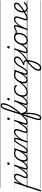

<svg xmlns="http://www.w3.org/2000/svg" viewBox="2759 -3979 1624 7458"><g transform="rotate(-90 3571.0 -250.0)"><path d="M-114 538Q-127 538 -133.5 531.5Q-140 525 -136 513L192 -494Q196 -506 202 -510.5Q208 -515 221 -515Q238 -515 244.5 -509.5Q251 -504 247 -492L185 -303Q231 -379 276 -426.5Q321 -474 364 -496.5Q407 -519 446 -519Q482 -519 505 -506.5Q528 -494 540 -470Q552 -446 552 -411Q552 -376 540 -338Q528 -300 510.5 -261.5Q493 -223 475 -187.5Q457 -152 445 -122Q433 -92 433 -71Q433 -50 445 -40.5Q457 -31 481 -31Q490 -31 494 -23.5Q498 -16 496 -7Q494 2 487 9.5Q480 17 468 17Q424 17 401.5 -4.5Q379 -26 379 -66Q379 -92 390.5 -125Q402 -158 419.5 -193.5Q437 -229 454.5 -266Q472 -303 484 -338.5Q496 -374 496 -405Q496 -435 480.5 -452Q465 -469 431 -469Q401 -469 364.5 -447.5Q328 -426 288 -383Q248 -340 207.5 -276.5Q167 -213 129 -129L-83 519Q-86 529 -92.5 533.5Q-99 538 -114 538ZM0 513H635V523H0ZM0 -20H635V0H0ZM0 -505H635V-500H0ZM0 -1033H635V-1023H0Z M467 17Q457 17 452 9.5Q447 2 448.5 -7Q450 -16 458.5 -23.5Q467 -31 482 -31Q511 -31 544 -52Q577 -73 617 -117Q657 -161 707.5 -232Q758 -303 821 -403Q827 -414 836.5 -412.5Q846 -411 851.5 -403Q857 -395 851 -385Q781 -271 728 -193.5Q675 -116 631.5 -69.5Q588 -23 548.5 -3Q509 17 467 17ZM635 513V523ZM635 -20V0ZM635 -505V-500ZM635 -1033V-1023Z M793 17Q764 17 745.5 7Q727 -3 719 -21.5Q711 -40 713 -66.5Q715 -93 725 -125L846 -494Q850 -506 856 -510.5Q862 -515 876 -515Q892 -515 898 -509Q904 -503 900 -491L780 -124Q764 -75 769 -53Q774 -31 807 -31Q817 -31 821.5 -23.5Q826 -16 824.5 -7Q823 2 815 9.5Q807 17 793 17ZM935 -683Q917 -683 906 -692Q895 -701 895 -719Q895 -743 909.5 -762.5Q924 -782 952 -782Q969 -782 980.5 -773Q992 -764 992 -745Q992 -722 977.5 -702.5Q963 -683 935 -683ZM635 513H960V523H635ZM635 -20H960V0H635ZM635 -505H960V-500H635ZM635 -1033H960V-1023H635Z M792 17Q782 17 777 9.5Q772 2 773.5 -7Q775 -16 783.5 -23.5Q792 -31 807 -31Q834 -31 865.5 -49.5Q897 -68 930 -101Q963 -134 995 -179Q1027 -224 1056 -277Q1061 -287 1070 -286Q1079 -285 1085 -278.5Q1091 -272 1087 -262Q1056 -200 1020.5 -149Q985 -98 947.5 -61Q910 -24 871 -3.5Q832 17 792 17ZM960 513V523ZM960 -20V0ZM960 -505V-500ZM960 -1033V-1023Z M1139 17Q1103 17 1076.5 -1.5Q1050 -20 1035 -54.5Q1020 -89 1020 -136Q1020 -180 1034 -232Q1048 -284 1074.5 -334.5Q1101 -385 1141 -427Q1181 -469 1233 -494Q1285 -519 1349 -519Q1386 -519 1425.5 -506Q1465 -493 1497 -470L1484 -427Q1441 -453 1406.5 -461.5Q1372 -470 1342 -470Q1292 -470 1250 -448.5Q1208 -427 1175.5 -391.5Q1143 -356 1121 -312.5Q1099 -269 1088 -224.5Q1077 -180 1077 -141Q1077 -109 1085.5 -84.5Q1094 -60 1111 -46.5Q1128 -33 1153 -33Q1192 -33 1239 -68.5Q1286 -104 1338 -176Q1390 -248 1442 -356L1458 -318Q1401 -199 1345 -125Q1289 -51 1237 -17Q1185 17 1139 17ZM1427 17Q1400 17 1382.5 7Q1365 -3 1357 -21.5Q1349 -40 1350.5 -65Q1352 -90 1362 -121L1484 -494Q1488 -506 1495 -510.5Q1502 -515 1515 -515Q1532 -515 1537.5 -508Q1543 -501 1538 -489L1417 -120Q1401 -72 1407 -51.5Q1413 -31 1441 -31Q1451 -31 1455 -23.5Q1459 -16 1457.5 -7Q1456 2 1448.5 9.5Q1441 17 1427 17ZM960 513H1595V523H960ZM960 -20H1595V0H960ZM960 -505H1595V-500H960ZM960 -1033H1595V-1023H960Z M1428 17Q1417 17 1413 9.5Q1409 2 1411.5 -7Q1414 -16 1422 -23.5Q1430 -31 1442 -31Q1459 -31 1480.5 -44.5Q1502 -58 1527 -85.5Q1552 -113 1582 -157Q1612 -201 1646 -262Q1692 -344 1725.5 -394.5Q1759 -445 1784.5 -472Q1810 -499 1833.5 -508.5Q1857 -518 1882 -518Q1892 -518 1894.5 -510.5Q1897 -503 1894 -494Q1891 -485 1885 -477.5Q1879 -470 1872 -470Q1857 -470 1841.5 -462Q1826 -454 1806.5 -431.5Q1787 -409 1758.5 -365Q1730 -321 1689 -250Q1647 -173 1611.5 -121Q1576 -69 1545 -39Q1514 -9 1485.5 4Q1457 17 1428 17ZM1595 513H1695V523H1595ZM1595 -20H1695V0H1595ZM1595 -505H1695V-500H1595ZM1595 -1033H1695V-1023H1595Z M2211 17Q2184 17 2166.5 7Q2149 -3 2141 -21.5Q2133 -40 2135 -66Q2137 -92 2147 -124L2221 -343Q2235 -384 2234.5 -412Q2234 -440 2219 -454.5Q2204 -469 2173 -469Q2141 -469 2102.5 -450Q2064 -431 2021.5 -389Q1979 -347 1935.5 -280Q1892 -213 1851 -116L1814 -4Q1812 6 1805.5 10.5Q1799 15 1784 15Q1772 15 1764 10Q1756 5 1760 -6L1888 -401Q1899 -436 1895.5 -453Q1892 -470 1871 -470Q1861 -470 1856.5 -477.5Q1852 -485 1853.5 -494Q1855 -503 1862.5 -510.5Q1870 -518 1882 -518Q1906 -518 1921.5 -509.5Q1937 -501 1944 -485.5Q1951 -470 1950.5 -448Q1950 -426 1943 -400L1910 -299Q1946 -360 1982.5 -402Q2019 -444 2054.5 -470Q2090 -496 2123.5 -507.5Q2157 -519 2185 -519Q2227 -519 2254.5 -499.5Q2282 -480 2288 -439Q2294 -398 2273 -334L2201 -122Q2185 -74 2190 -52.5Q2195 -31 2226 -31Q2235 -31 2239 -23.5Q2243 -16 2241.5 -7Q2240 2 2232.5 9.5Q2225 17 2211 17ZM1695 513H2379V523H1695ZM1695 -20H2379V0H1695ZM1695 -505H2379V-500H1695ZM1695 -1033H2379V-1023H1695Z M2211 17Q2201 17 2196 9.5Q2191 2 2192.5 -7Q2194 -16 2202.5 -23.5Q2211 -31 2226 -31Q2255 -31 2288 -52Q2321 -73 2361 -117Q2401 -161 2451.5 -232Q2502 -303 2565 -403Q2571 -414 2580.5 -412.5Q2590 -411 2595.5 -403Q2601 -395 2595 -385Q2525 -271 2472 -193.5Q2419 -116 2375.5 -69.5Q2332 -23 2292.5 -3Q2253 17 2211 17ZM2379 513V523ZM2379 -20V0ZM2379 -505V-500ZM2379 -1033V-1023Z M2537 17Q2508 17 2489.5 7Q2471 -3 2463 -21.5Q2455 -40 2457 -66.5Q2459 -93 2469 -125L2590 -494Q2594 -506 2600 -510.5Q2606 -515 2620 -515Q2636 -515 2642 -509Q2648 -503 2644 -491L2524 -124Q2508 -75 2513 -53Q2518 -31 2551 -31Q2561 -31 2565.5 -23.5Q2570 -16 2568.5 -7Q2567 2 2559 9.5Q2551 17 2537 17ZM2679 -683Q2661 -683 2650 -692Q2639 -701 2639 -719Q2639 -743 2653.5 -762.5Q2668 -782 2696 -782Q2713 -782 2724.5 -773Q2736 -764 2736 -745Q2736 -722 2721.5 -702.5Q2707 -683 2679 -683ZM2379 513H2704V523H2379ZM2379 -20H2704V0H2379ZM2379 -505H2704V-500H2379ZM2379 -1033H2704V-1023H2379Z M2536 17Q2524 17 2520 9.5Q2516 2 2519 -7Q2522 -16 2530.5 -23.5Q2539 -31 2551 -31Q2582 -31 2627 -58.5Q2672 -86 2726.5 -134.5Q2781 -183 2839.5 -246.5Q2898 -310 2955.5 -383Q3013 -456 3064 -531.5Q3115 -607 3154 -680.5Q3193 -754 3215.5 -819Q3238 -884 3238 -934Q3238 -947 3246 -953.5Q3254 -960 3264.5 -960Q3275 -960 3283.5 -953.5Q3292 -947 3292 -934Q3292 -888 3273 -829Q3254 -770 3220.5 -703Q3187 -636 3142 -565Q3097 -494 3044.5 -424Q2992 -354 2936 -289Q2880 -224 2823.5 -168Q2767 -112 2714.5 -70.5Q2662 -29 2616.5 -6Q2571 17 2536 17ZM2704 513V523ZM2704 -20V0ZM2704 -505V-500ZM2704 -1033V-1023Z M2718 540Q2689 540 2669 526Q2649 512 2640.5 483Q2632 454 2637 408.5Q2642 363 2663 300L3031 -832Q3067 -942 3107.5 -992Q3148 -1042 3200 -1042Q3230 -1042 3250.5 -1028.5Q3271 -1015 3281.5 -991Q3292 -967 3292 -935Q3292 -923 3283.5 -916.5Q3275 -910 3264.5 -910Q3254 -910 3246 -916.5Q3238 -923 3238 -935Q3238 -953 3233.5 -965.5Q3229 -978 3220 -985Q3211 -992 3196 -992Q3175 -992 3156.5 -974Q3138 -956 3119.5 -917Q3101 -878 3080 -814L2897 -251Q2909 -206 2914.5 -154Q2920 -102 2921.5 -46Q2923 10 2920.5 67Q2918 124 2911.5 178.5Q2905 233 2896 282.5Q2887 332 2875 372Q2860 423 2838 461Q2816 499 2787 519.5Q2758 540 2718 540ZM2725 490Q2741 490 2754.5 482Q2768 474 2779.5 458.5Q2791 443 2801.5 420.5Q2812 398 2820 370Q2831 337 2840 295Q2849 253 2856 207Q2863 161 2868 112.5Q2873 64 2874.5 16Q2876 -32 2874.5 -75.5Q2873 -119 2867 -156L2714 315Q2685 406 2688.5 448Q2692 490 2725 490ZM2704 513H3142V523H2704ZM2704 -20H3142V0H2704ZM2704 -505H3142V-500H2704ZM2704 -1033H3142V-1023H2704Z M3026 4Q2997 4 2973 -12Q2949 -28 2929.5 -60Q2910 -92 2895.5 -139.5Q2881 -187 2871 -249Q2869 -259 2874.5 -263.5Q2880 -268 2887 -266.5Q2894 -265 2896 -255Q2911 -188 2931 -140Q2951 -92 2976 -67Q3001 -42 3029 -42Q3055 -42 3084.5 -62Q3114 -82 3149 -125.5Q3184 -169 3227 -238.5Q3270 -308 3325 -406Q3329 -412 3335.5 -412.5Q3342 -413 3347 -409Q3352 -405 3353.5 -397.5Q3355 -390 3351 -382Q3296 -279 3250.5 -205.5Q3205 -132 3166.5 -85.5Q3128 -39 3094 -17.5Q3060 4 3026 4ZM3141 513V523ZM3141 -20V0ZM3141 -505V-500ZM3141 -1033V-1023Z M3300 17Q3271 17 3252.5 7Q3234 -3 3226 -21.5Q3218 -40 3220 -66.5Q3222 -93 3232 -125L3353 -494Q3357 -506 3363 -510.5Q3369 -515 3383 -515Q3399 -515 3405 -509Q3411 -503 3407 -491L3287 -124Q3271 -75 3276 -53Q3281 -31 3314 -31Q3324 -31 3328.5 -23.5Q3333 -16 3331.5 -7Q3330 2 3322 9.5Q3314 17 3300 17ZM3442 -683Q3424 -683 3413 -692Q3402 -701 3402 -719Q3402 -743 3416.5 -762.5Q3431 -782 3459 -782Q3476 -782 3487.5 -773Q3499 -764 3499 -745Q3499 -722 3484.5 -702.5Q3470 -683 3442 -683ZM3142 513H3467V523H3142ZM3142 -20H3467V0H3142ZM3142 -505H3467V-500H3142ZM3142 -1033H3467V-1023H3142Z M3299 17Q3289 17 3284 9.5Q3279 2 3280.5 -7Q3282 -16 3290.5 -23.5Q3299 -31 3314 -31Q3341 -31 3372.5 -49.5Q3404 -68 3437 -101Q3470 -134 3502 -179Q3534 -224 3563 -277Q3568 -287 3577 -286Q3586 -285 3592 -278.5Q3598 -272 3594 -262Q3563 -200 3527.5 -149Q3492 -98 3454.5 -61Q3417 -24 3378 -3.5Q3339 17 3299 17ZM3467 513V523ZM3467 -20V0ZM3467 -505V-500ZM3467 -1033V-1023Z M3725 17Q3635 17 3588 -35.5Q3541 -88 3541 -176Q3541 -242 3562.5 -303.5Q3584 -365 3624 -413.5Q3664 -462 3719 -490.5Q3774 -519 3841 -519Q3897 -519 3938 -498.5Q3979 -478 3999 -447Q4006 -438 4004 -431Q4002 -424 3992 -415Q3981 -408 3973 -408Q3965 -408 3958 -416Q3939 -439 3911 -454.5Q3883 -470 3835 -470Q3780 -470 3736.5 -444.5Q3693 -419 3661.5 -376Q3630 -333 3613.5 -280.5Q3597 -228 3597 -175Q3597 -132 3611.5 -99.5Q3626 -67 3655.5 -49Q3685 -31 3730 -31Q3741 -31 3745.5 -23.5Q3750 -16 3749 -6.5Q3748 3 3741.5 10Q3735 17 3725 17ZM3467 513H4002V523H3467ZM3467 -20H4002V0H3467ZM3467 -505H4002V-500H3467ZM3467 -1033H4002V-1023H3467Z M3723 17Q3714 17 3709.5 10Q3705 3 3706 -6.5Q3707 -16 3712.5 -23.5Q3718 -31 3729 -31Q3790 -31 3854.5 -66Q3919 -101 3986.5 -169Q4054 -237 4123 -336Q4129 -344 4138 -342Q4147 -340 4152.5 -332.5Q4158 -325 4152 -317Q4079 -208 4008 -133.5Q3937 -59 3866 -21Q3795 17 3723 17ZM4002 513V523ZM4002 -20V0ZM4002 -505V-500ZM4002 -1033V-1023Z M4181 17Q4145 17 4118.5 -1.5Q4092 -20 4077 -54.5Q4062 -89 4062 -136Q4062 -180 4076 -232Q4090 -284 4116.5 -334.5Q4143 -385 4183 -427Q4223 -469 4275 -494Q4327 -519 4391 -519Q4428 -519 4467.5 -506Q4507 -493 4539 -470L4526 -427Q4483 -453 4448.5 -461.5Q4414 -470 4384 -470Q4334 -470 4292 -448.5Q4250 -427 4217.5 -391.5Q4185 -356 4163 -312.5Q4141 -269 4130 -224.5Q4119 -180 4119 -141Q4119 -109 4127.5 -84.5Q4136 -60 4153 -46.5Q4170 -33 4195 -33Q4234 -33 4281 -68.5Q4328 -104 4380 -176Q4432 -248 4484 -356L4500 -318Q4443 -199 4387 -125Q4331 -51 4279 -17Q4227 17 4181 17ZM4469 17Q4442 17 4424.5 7Q4407 -3 4399 -21.5Q4391 -40 4392.5 -65Q4394 -90 4404 -121L4526 -494Q4530 -506 4537 -510.5Q4544 -515 4557 -515Q4574 -515 4579.5 -508Q4585 -501 4580 -489L4459 -120Q4443 -72 4449 -51.5Q4455 -31 4483 -31Q4493 -31 4497 -23.5Q4501 -16 4499.5 -7Q4498 2 4490.5 9.5Q4483 17 4469 17ZM4002 513H4637V523H4002ZM4002 -20H4637V0H4002ZM4002 -505H4637V-500H4002ZM4002 -1033H4637V-1023H4002Z M4470 17Q4458 17 4454 9.5Q4450 2 4452.5 -7Q4455 -16 4463 -23.5Q4471 -31 4484 -31Q4504 -31 4526.5 -45.5Q4549 -60 4573.5 -89.5Q4598 -119 4627 -165Q4656 -211 4691 -273Q4733 -349 4772 -396.5Q4811 -444 4847 -471Q4883 -498 4916.5 -508.5Q4950 -519 4981 -519Q4992 -519 4996.5 -511.5Q5001 -504 4999.5 -494.5Q4998 -485 4992 -477.5Q4986 -470 4976 -470Q4956 -470 4930.5 -462.5Q4905 -455 4874 -432.5Q4843 -410 4808 -367.5Q4773 -325 4734 -255Q4692 -180 4657.5 -127.5Q4623 -75 4592.5 -43.5Q4562 -12 4532.5 2.5Q4503 17 4470 17ZM4637 513H4681V523H4637ZM4637 -20H4681V0H4637ZM4637 -505H4681V-500H4637ZM4637 -1033H4681V-1023H4637Z M4656 542Q4623 542 4600 528Q4577 514 4565 489.5Q4553 465 4553 433Q4553 419 4561 411Q4569 403 4580 402Q4591 401 4599.5 407Q4608 413 4608 426Q4608 456 4622.5 472.5Q4637 489 4664 489Q4699 489 4730.5 465.5Q4762 442 4790 401.5Q4818 361 4841.5 309.5Q4865 258 4881.5 200Q4898 142 4907 84Q4917 40 4920 7.5Q4923 -25 4920 -48.5Q4917 -72 4907.5 -86.5Q4898 -101 4882 -108Q4866 -115 4843 -117Q4831 -117 4819.5 -116.5Q4808 -116 4797 -115Q4786 -114 4779 -119.5Q4772 -125 4770.5 -133.5Q4769 -142 4774 -151Q4779 -160 4791 -165Q4828 -181 4872.5 -204.5Q4917 -228 4957.5 -258Q4998 -288 5024.5 -323.5Q5051 -359 5051 -400Q5051 -437 5030.5 -453.5Q5010 -470 4976 -470Q4964 -470 4959 -477.5Q4954 -485 4955 -494.5Q4956 -504 4963 -511.5Q4970 -519 4981 -519Q5009 -519 5032.5 -512Q5056 -505 5072.5 -490.5Q5089 -476 5098 -453.5Q5107 -431 5107 -401Q5107 -359 5085 -321.5Q5063 -284 5026.5 -252Q4990 -220 4946.5 -195Q4903 -170 4859 -154V-152Q4896 -151 4921.5 -137Q4947 -123 4959.5 -94.5Q4972 -66 4972.5 -23.5Q4973 19 4962 77Q4952 139 4933.5 204.5Q4915 270 4888.5 330Q4862 390 4827 438Q4792 486 4749.5 514Q4707 542 4656 542ZM4680 513H5145V523H4680ZM4680 -20H5145V0H4680ZM4680 -505H5145V-500H4680ZM4680 -1033H5145V-1023H4680Z M4608 426Q4608 438 4599.5 445.5Q4591 453 4580 454.5Q4569 456 4561 450.5Q4553 445 4553 433Q4553 391 4570.5 345Q4588 299 4623 250Q4658 201 4708 150.5Q4758 100 4822.5 50Q4887 0 4965 -48Q5032 -89 5086 -129Q5140 -169 5185.5 -213Q5231 -257 5271.5 -308.5Q5312 -360 5352 -424Q5358 -433 5367 -432Q5376 -431 5381.5 -424.5Q5387 -418 5380 -408Q5341 -340 5299.5 -285Q5258 -230 5211 -183Q5164 -136 5108 -93Q5052 -50 4983 -7Q4913 36 4854.5 82.5Q4796 129 4750 175Q4704 221 4672.5 265.5Q4641 310 4624.5 350.5Q4608 391 4608 426ZM5145 513H5158V523H5145ZM5145 -20H5158V0H5145ZM5145 -505H5158V-500H5145ZM5145 -1033H5158V-1023H5145Z M5315 17Q5286 17 5267.5 7Q5249 -3 5241 -21.5Q5233 -40 5235 -66.5Q5237 -93 5247 -125L5368 -494Q5372 -506 5378 -510.5Q5384 -515 5398 -515Q5414 -515 5420 -509Q5426 -503 5422 -491L5302 -124Q5286 -75 5291 -53Q5296 -31 5329 -31Q5339 -31 5343.5 -23.5Q5348 -16 5346.5 -7Q5345 2 5337 9.5Q5329 17 5315 17ZM5457 -683Q5439 -683 5428 -692Q5417 -701 5417 -719Q5417 -743 5431.5 -762.5Q5446 -782 5474 -782Q5491 -782 5502.5 -773Q5514 -764 5514 -745Q5514 -722 5499.5 -702.5Q5485 -683 5457 -683ZM5157 513H5482V523H5157ZM5157 -20H5482V0H5157ZM5157 -505H5482V-500H5157ZM5157 -1033H5482V-1023H5157Z M5314 17Q5304 17 5299 9.5Q5294 2 5295.5 -7Q5297 -16 5305.5 -23.5Q5314 -31 5329 -31Q5356 -31 5387.5 -49.5Q5419 -68 5452 -101Q5485 -134 5517 -179Q5549 -224 5578 -277Q5583 -287 5592 -286Q5601 -285 5607 -278.5Q5613 -272 5609 -262Q5578 -200 5542.5 -149Q5507 -98 5469.5 -61Q5432 -24 5393 -3.5Q5354 17 5314 17ZM5482 513V523ZM5482 -20V0ZM5482 -505V-500ZM5482 -1033V-1023Z M5726 19Q5670 19 5631.5 -4.5Q5593 -28 5573.5 -70.5Q5554 -113 5554 -168Q5554 -222 5573 -283Q5592 -344 5630 -398Q5668 -452 5724.5 -485.5Q5781 -519 5857 -519Q5912 -519 5950 -497Q5988 -475 6008 -434.5Q6028 -394 6028 -340Q6028 -298 6016.5 -249.5Q6005 -201 5981.5 -153.5Q5958 -106 5921.5 -67Q5885 -28 5836.5 -4.5Q5788 19 5726 19ZM5732 -31Q5791 -31 5836 -61Q5881 -91 5910.5 -137.5Q5940 -184 5955 -236.5Q5970 -289 5970 -333Q5970 -376 5956.5 -406Q5943 -436 5916 -452.5Q5889 -469 5850 -469Q5792 -469 5747.5 -440Q5703 -411 5672.5 -365Q5642 -319 5626 -267Q5610 -215 5610 -171Q5610 -128 5624.5 -96.5Q5639 -65 5666 -48Q5693 -31 5732 -31ZM5482 513H6083V523H5482ZM5482 -20H6083V0H5482ZM5482 -505H6083V-500H5482ZM5482 -1033H6083V-1023H5482Z M6060 -407Q6044 -407 6024 -412.5Q6004 -418 5985.5 -427Q5967 -436 5953 -447Q5944 -454 5942.5 -462.5Q5941 -471 5944 -477.5Q5947 -484 5954 -486Q5961 -488 5970 -481Q5998 -462 6021.5 -456.5Q6045 -451 6065 -451Q6094 -451 6118.5 -461.5Q6143 -472 6165 -484.5Q6187 -497 6209.5 -507.5Q6232 -518 6256 -518Q6266 -518 6270.5 -510.5Q6275 -503 6273.5 -494Q6272 -485 6265 -477.5Q6258 -470 6246 -470Q6228 -470 6208 -460.5Q6188 -451 6166 -438Q6144 -425 6117.5 -416Q6091 -407 6060 -407ZM6084 513V523ZM6084 -20V0ZM6084 -505V-500ZM6084 -1033V-1023Z M6587 17Q6559 17 6541.5 7Q6524 -3 6516.5 -21.5Q6509 -40 6510.5 -66Q6512 -92 6523 -124L6597 -343Q6611 -384 6610.5 -412Q6610 -440 6594.5 -454.5Q6579 -469 6548 -469Q6517 -469 6478.5 -450Q6440 -431 6397.5 -389Q6355 -347 6311.5 -280Q6268 -213 6226 -116L6190 -4Q6187 6 6180.5 10.5Q6174 15 6159 15Q6147 15 6139.5 10Q6132 5 6135 -6L6263 -401Q6274 -436 6270.5 -453Q6267 -470 6246 -470Q6236 -470 6231.5 -477.5Q6227 -485 6229 -494Q6231 -503 6238.5 -510.5Q6246 -518 6257 -518Q6282 -518 6297.5 -509.5Q6313 -501 6320 -485.5Q6327 -470 6326 -448Q6325 -426 6318 -400L6285 -299Q6321 -360 6358 -402Q6395 -444 6430.5 -470Q6466 -496 6499 -507.5Q6532 -519 6561 -519Q6603 -519 6630 -499.5Q6657 -480 6663.5 -439Q6670 -398 6648 -334L6577 -122Q6560 -74 6565 -52.5Q6570 -31 6601 -31Q6611 -31 6615 -23.5Q6619 -16 6617.5 -7Q6616 2 6608.5 9.5Q6601 17 6587 17ZM6083 513H6754V523H6083ZM6083 -20H6754V0H6083ZM6083 -505H6754V-500H6083ZM6083 -1033H6754V-1023H6083Z M6586 17Q6576 17 6571 9.5Q6566 2 6567.5 -7Q6569 -16 6577.5 -23.5Q6586 -31 6601 -31Q6618 -31 6645.5 -41Q6673 -51 6718.5 -75.5Q6764 -100 6833 -144Q6842 -149 6849 -146Q6856 -143 6860 -135Q6864 -127 6862 -118Q6860 -109 6851 -103Q6778 -56 6728 -29.5Q6678 -3 6644.5 7Q6611 17 6586 17ZM6754 513V523ZM6754 -20V0ZM6754 -505V-500ZM6754 -1033V-1023Z M6986 17Q6930 17 6892 -10.5Q6854 -38 6835.5 -84.5Q6817 -131 6817 -187Q6817 -240 6836 -298.5Q6855 -357 6891 -406.5Q6927 -456 6977.5 -487.5Q7028 -519 7091 -519Q7129 -519 7152.5 -506Q7176 -493 7187 -471.5Q7198 -450 7198 -425Q7198 -389 7177.5 -353Q7157 -317 7116.5 -279Q7076 -241 7014 -198.5Q6952 -156 6868 -106L6850 -149Q6921 -192 6975.5 -230Q7030 -268 7067 -301Q7104 -334 7123 -363.5Q7142 -393 7142 -418Q7142 -443 7127.5 -456.5Q7113 -470 7084 -470Q7036 -470 6997 -443Q6958 -416 6930 -373Q6902 -330 6887 -282Q6872 -234 6872 -191Q6872 -141 6887 -105.5Q6902 -70 6930.5 -51Q6959 -32 6996 -32Q7034 -32 7068.5 -48.5Q7103 -65 7131 -88.5Q7159 -112 7178 -132Q7187 -140 7195.5 -139.5Q7204 -139 7211 -132Q7217 -125 7219 -117Q7221 -109 7213 -99Q7187 -69 7151.5 -42.5Q7116 -16 7074.5 0.5Q7033 17 6986 17ZM6754 513H7280V523H6754ZM6754 -20H7280V0H6754ZM6754 -505H7280V-500H6754ZM6754 -1033H7280V-1023H6754Z"/></g></svg>

Font: Playwrite IN Guides
Style: Regular
Weight: 400
Designer: Veronika Burian, José Scaglione
Foundry: TypeTogether
Version: Version 1.003